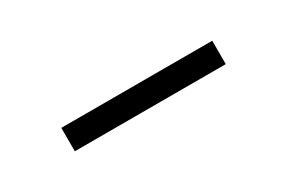

<svg xmlns="http://www.w3.org/2000/svg" viewBox="-1 -785 615 412"><g transform="rotate(-30 307.0 -579.0)"><path d="M120 -550V-608H494V-550Z"/></g></svg>

Font: Sarpanch Medium
Style: Regular
Weight: 500
Designer: Manushi Parikh (Devanagari and Latin), Jyotish Sonowal (Devanagari)
Foundry: Indian Type Foundry
Version: Version 2.004;PS 1.0;hotconv 1.0.78;makeotf.lib2.5.61930; tt